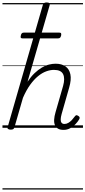

<svg xmlns="http://www.w3.org/2000/svg" viewBox="-20 -1035 692 1555"><path d="M495 17Q467 17 450 7Q433 -3 425 -21.5Q417 -40 418.5 -66.5Q420 -93 430 -127L491 -339Q508 -400 491 -434.5Q474 -469 417 -469Q387 -469 354 -457Q321 -445 288 -418Q255 -391 224 -348Q193 -305 166 -243L97 -4Q94 6 87.5 10.5Q81 15 67 15Q54 15 46 10Q38 5 42 -6L327 -995Q331 -1006 337.5 -1010.5Q344 -1015 358 -1015Q374 -1015 380 -1009.5Q386 -1004 382 -992L203 -373Q231 -415 260 -442.5Q289 -470 318.5 -487.5Q348 -505 376.5 -512Q405 -519 430 -519Q479 -519 510 -497.5Q541 -476 550 -433Q559 -390 540 -325L479 -111Q472 -86 471.5 -68Q471 -50 479 -40.5Q487 -31 502 -31Q518 -31 533.5 -40Q549 -49 562 -63Q575 -77 585 -91Q589 -98 596 -101Q603 -104 613 -97Q624 -91 625 -83.5Q626 -76 621 -68Q610 -49 591.5 -29.5Q573 -10 548.5 3.5Q524 17 495 17ZM163 -724Q150 -724 148 -730.5Q146 -737 149 -748Q151 -759 156.5 -765Q162 -771 174 -771H459Q473 -771 475 -764Q477 -757 475 -747Q472 -736 467 -730Q462 -724 449 -724ZM0 490H652V500H0ZM0 -20H652V0H0ZM0 -505H652V-500H0ZM0 -1010H652V-1000H0Z"/></svg>

Font: Playwrite TZ Guides
Style: Regular
Weight: 400
Designer: Veronika Burian, José Scaglione
Foundry: TypeTogether
Version: Version 1.003